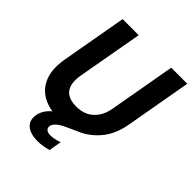

<svg xmlns="http://www.w3.org/2000/svg" viewBox="-246 -840 1182 1182"><g transform="rotate(45 344.5 -249.0)"><path d="M279 12Q199 12 141.5 -19.5Q84 -51 59 -114Q34 -177 50 -271L126 -700H266L189 -269Q181 -219 191 -185Q201 -151 230 -134Q259 -117 304 -117Q349 -117 383.5 -134Q418 -151 441.5 -185.5Q465 -220 473 -270L549 -700H689L613 -271Q597 -175 547 -112.5Q497 -50 427 -19Q357 12 279 12ZM285 202Q248 202 218.5 190.5Q189 179 175 155Q161 131 167 95Q172 67 189.5 41.5Q207 16 243 -8Q279 -32 340 -56L388 -75L407 -10L352 15Q313 33 295.5 49Q278 65 274 82Q271 100 282.5 110.5Q294 121 317 121Q333 121 352.5 117Q372 113 392 106L378 188Q357 194 333.5 198Q310 202 285 202Z"/></g></svg>

Font: DM Sans 36pt ExtraBold
Style: Italic
Weight: 800
Italic angle: -10°
Designer: Colophon Foundry, Jonny Pinhorn
Foundry: Colophon Foundry
Version: Version 4.004;gftools[0.9.30]